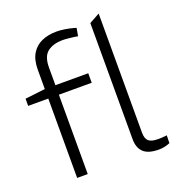

<svg xmlns="http://www.w3.org/2000/svg" viewBox="-139 -884 933 1005"><g transform="rotate(-20 327.5 -381.5)"><path d="M122 0V-442H10V-482L122 -495V-602Q122 -657 142.5 -691Q163 -725 199 -741Q235 -757 282 -757Q304 -757 328.5 -753Q353 -749 375 -743L388 -739L380 -695L364 -698Q346 -700 329 -702Q312 -704 297 -704Q245 -704 213 -680Q181 -656 181 -593V-495H364V-442H181V0ZM576 7Q517 7 490.5 -18Q464 -43 464 -91V-738L522 -770V-106Q522 -74 537 -60Q552 -46 589 -46Q600 -46 612 -46.5Q624 -47 639 -49L638 -6Q622 1 606 4Q590 7 576 7Z"/></g></svg>

Font: REM ExtraLight
Style: Regular
Weight: 250
Designer: Octavio Pardo
Foundry: Ashler Design
Version: Version 1.005;gftools[0.9.28]